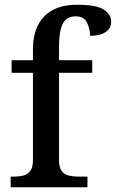

<svg xmlns="http://www.w3.org/2000/svg" viewBox="-20 -790 489 810"><path d="M25 0V-45H40Q61 -45 79 -49.5Q97 -54 108 -69Q119 -84 119 -115V-483H29V-536H119V-582Q119 -673 167 -721.5Q215 -770 304 -770Q387 -770 418 -749.5Q449 -729 449 -699Q449 -671 426 -655Q403 -639 360 -639Q360 -668 347 -694.5Q334 -721 299 -721Q260 -721 244.5 -689.5Q229 -658 229 -594V-536H369V-483H229V-115Q229 -84 240 -69Q251 -54 269.5 -49.5Q288 -45 308 -45H349V0Z"/></svg>

Font: Noto Serif Lao Medium
Style: Regular
Weight: 500
Designer: Monotype Design Team
Foundry: Monotype Imaging Inc.
Version: Version 2.003; ttfautohint (v1.8.4.7-5d5b)